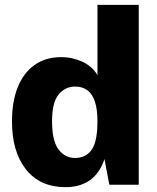

<svg xmlns="http://www.w3.org/2000/svg" viewBox="-20 -763 650 793"><path d="M251 10Q145.5 10 87.5 -63Q29.5 -136 29.5 -261.5Q29.5 -343 53.2 -402.5Q77 -462 122.5 -494.5Q168 -527 233 -527Q257 -527 279 -522Q301 -517 320.8 -507.8Q340.5 -498.5 356.2 -484.8Q372 -471 382.5 -452.5V-743H553V0H431.5L411.5 -106Q403.5 -82 390.5 -60.8Q377.5 -39.5 358 -23.8Q338.5 -8 312 1Q285.5 10 251 10ZM290 -110.5Q334.5 -110.5 358.5 -144.5Q382.5 -178.5 382.5 -262.5Q382.5 -312 371.8 -343.8Q361 -375.5 340.5 -390.5Q320 -405.5 290.5 -405.5Q250 -405.5 222.5 -373.2Q195 -341 195 -262.5Q195 -181.5 221.5 -146Q248 -110.5 290 -110.5Z"/></svg>

Font: Public Sans ExtraBold
Style: Regular
Weight: 800
Designer: The Public Sans Project Authors: Dan O. Williams and USWDS (Libre Franklin designed by Pablo Impallari and Rodrigo Fuenz
Version: Version 1.007